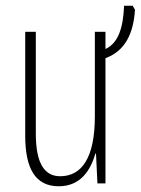

<svg xmlns="http://www.w3.org/2000/svg" viewBox="-20 -640 491 670"><path d="M451 -606 443 -620H413C410 -546 394 -490 348 -469V-529H311V-234C311 -89 265 -25 190 -25C135 -25 105 -70 105 -174V-529H68V-166C68 -51 104 10 185 10C264 10 297 -50 313 -104H315L320 0H348V-437C417 -462 446 -524 451 -606Z"/></svg>

Font: Noto Sans ExtraCondensed ExtraLight
Style: Regular
Weight: 200
Width: 2
Designer: Monotype Design Team
Foundry: Monotype Imaging Inc.
Version: Version 2.013